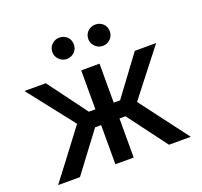

<svg xmlns="http://www.w3.org/2000/svg" viewBox="-129 -902 1103 1049"><g transform="rotate(-20 422.0 -377.5)"><path d="M36.1 0Q89.8 -69.3 248 -279.3Q195.3 -345.7 39.1 -545.9Q70.3 -545.9 163.1 -545.9Q205.1 -489.3 331.1 -319.3Q340.8 -319.3 369.1 -319.3Q369.1 -376 369.1 -545.9Q395.5 -545.9 475.6 -545.9Q475.6 -489.3 475.6 -319.3Q484.4 -319.3 512.7 -319.3Q554.7 -376 680.7 -545.9Q711.9 -545.9 804.7 -545.9Q752.9 -478.5 596.7 -279.3Q649.4 -209 807.6 0Q775.4 0 680.7 0Q638.7 -56.6 510.7 -227.5Q502 -227.5 475.6 -227.5Q475.6 -170.9 475.6 0Q449.2 0 369.1 0Q369.1 -56.6 369.1 -227.5Q360.4 -227.5 334 -227.5Q291 -170.9 163.1 0Q130.9 0 36.1 0ZM317.4 -630.9Q292 -630.9 273.4 -649.4Q254.9 -668 254.9 -692.4Q254.9 -719.7 273.4 -737.3Q292 -754.9 317.4 -754.9Q343.8 -754.9 362.3 -737.3Q379.9 -719.7 379.9 -692.4Q379.9 -668 362.3 -649.4Q343.8 -630.9 317.4 -630.9ZM526.4 -630.9Q501 -630.9 482.4 -649.4Q463.9 -668 463.9 -692.4Q463.9 -719.7 482.4 -737.3Q501 -754.9 526.4 -754.9Q552.7 -754.9 571.3 -737.3Q588.9 -719.7 588.9 -692.4Q588.9 -668 571.3 -649.4Q552.7 -630.9 526.4 -630.9Z"/></g></svg>

Font: DeepSea
Style: Medium
Weight: 500
Designer: Stem
Version: Version 3.019;git-0a5106e0b